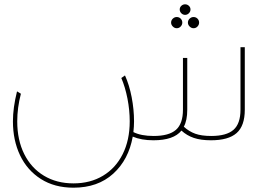

<svg xmlns="http://www.w3.org/2000/svg" viewBox="-20 -651 1226 891"><path d="M1116 -432V-142Q1116 -67 1078 -33.5Q1040 0 959 0Q912 0 879.5 -11Q847 -22 822 -45Q786 0 692 0Q636 0 596 -17Q577 90 505.5 155Q434 220 321 220Q233 220 169.5 179.5Q106 139 73 69.5Q40 0 40 -88Q40 -151 59 -227L77 -216Q60 -151 60 -88Q60 -1 92.5 64Q125 129 184 164.5Q243 200 321 200Q399 200 458 164.5Q517 129 549.5 64Q582 -1 582 -88Q582 -140 571.5 -193.5Q561 -247 543 -289L560 -301Q580 -257 591 -200Q602 -143 602 -88Q602 -64 599 -38Q635 -20 693 -20Q764 -20 796.5 -48.5Q829 -77 829 -142V-382H849V-142Q849 -92 833 -63Q857 -41 886 -30.5Q915 -20 960 -20Q1031 -20 1063.5 -48.5Q1096 -77 1096 -142V-432ZM864 -607Q864 -597 856.5 -589.5Q849 -582 839 -582Q829 -582 821.5 -589.5Q814 -597 814 -607Q814 -617 821.5 -624Q829 -631 839 -631Q849 -631 856.5 -624Q864 -617 864 -607ZM826 -546Q826 -536 818.5 -528Q811 -520 800 -520Q790 -520 782 -528Q774 -536 774 -546Q774 -557 782 -564.5Q790 -572 800 -572Q811 -572 818.5 -564.5Q826 -557 826 -546ZM904 -546Q904 -536 896.5 -528Q889 -520 878 -520Q868 -520 860 -528Q852 -536 852 -546Q852 -557 860 -564.5Q868 -572 878 -572Q889 -572 896.5 -564.5Q904 -557 904 -546Z"/></svg>

Font: Montserrat-Arabic Thin
Style: Regular
Weight: 250
Designer: Mohamed Gaber
Foundry: Kief Type Foundry
Version: Version 5.008